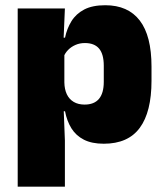

<svg xmlns="http://www.w3.org/2000/svg" viewBox="-20 -524 616 716"><path d="M367 12Q322.5 12 293 -3Q263.5 -18 246.5 -45.2Q229.5 -72.5 222.5 -109H180L220 -216.5Q220.5 -191 229.2 -172.5Q238 -154 254.8 -144Q271.5 -134 295.5 -134Q331 -134 349 -155.2Q367 -176.5 367 -219V-279Q367 -322 349.5 -342.8Q332 -363.5 296.5 -363.5Q277.5 -363.5 261.5 -356.5Q245.5 -349.5 234 -337.8Q222.5 -326 217 -311.5L176.5 -383.5H222.5Q229.5 -417.5 246.5 -445Q263.5 -472.5 294 -488.5Q324.5 -504.5 372.5 -504.5Q457.5 -504.5 501.2 -447.5Q545 -390.5 545 -275.5V-223Q545 -106.5 501.2 -47.2Q457.5 12 367 12ZM46 172V-492.5H222L216 -352L220 -340V-158L217 -128.5L222 0V172Z"/></svg>

Font: Anek Bangla ExtraBold
Style: Regular
Weight: 800
Designer: Sulekha Rajkumar (Bangla), Yesha Goshar (Latin)
Foundry: Ek Type
Version: Version 1.003